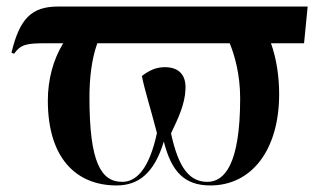

<svg xmlns="http://www.w3.org/2000/svg" viewBox="-20 -556 991 586"><path d="M336 10C403 10 451 -28 480 -124C503 -33 542 10 622 10C748 10 832 -98 832 -269C832 -321 824 -377 807 -424H908L919 -536H157C77 -536 40 -500 15 -395L23 -392C43 -420 60 -424 119 -424H173C142 -374 126 -312 126 -249C126 -75 211 10 336 10ZM613 -1C559 -1 525 -42 502 -149C526 -199 544 -239 546 -282C549 -326 527 -351 483 -351C455 -351 434 -340 413 -324C422 -279 438 -231 459 -150C435 -38 395 -1 353 -1C288 -1 253 -61 253 -258C253 -315 259 -374 277 -424H681C696 -388 713 -329 713 -256C713 -52 664 -1 613 -1Z"/></svg>

Font: Noto Serif Display SemiBold
Style: Regular
Weight: 600
Designer: Monotype Design Team
Foundry: Monotype Imaging Inc.
Version: Version 2.009